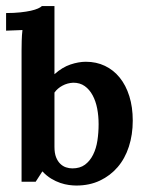

<svg xmlns="http://www.w3.org/2000/svg" viewBox="-22 -585 471 618"><path d="M47.4 -422.9Q47.4 -436.5 47.9 -454.1Q48.3 -471.7 50.3 -488.3L-2.4 -486.3V-543Q23.4 -543 43.5 -545.2Q63.5 -547.4 77.4 -550.5Q91.3 -553.7 100.1 -557.6Q108.9 -561.5 112.8 -565.4H153.3V-346.2Q178.7 -368.7 204.8 -377.4Q231 -386.2 254.4 -386.2Q288.1 -386.2 315.7 -373Q343.3 -359.9 363.3 -335.2Q383.3 -310.5 394.3 -275.4Q405.3 -240.2 405.3 -196.8Q405.3 -151.4 392.8 -113Q380.4 -74.7 356.7 -47.1Q333 -19.5 299.6 -3.7Q266.1 12.2 223.6 12.2Q213.4 12.2 200.2 10.5Q187 8.8 172.4 3.9Q157.7 -1 142.8 -10Q127.9 -19 114.7 -33.2H114.3L92.8 0H47.4ZM213.9 -318.8Q194.8 -317.9 179 -309.3Q163.1 -300.8 153.3 -287.1V-112.3Q153.3 -92.3 158.4 -79.1Q163.6 -65.9 171.9 -57.9Q180.2 -49.8 190.4 -46.4Q200.7 -43 210.9 -43Q235.4 -43 251.5 -54.9Q267.6 -66.9 277.6 -86.9Q287.6 -106.9 291.5 -132.3Q295.4 -157.7 295.4 -185.5Q295.4 -211.9 290.8 -235.8Q286.1 -259.8 276.1 -278.3Q266.1 -296.9 250.7 -307.9Q235.4 -318.8 213.9 -318.8Z"/></svg>

Font: Parastoo Print
Style: Print-Bold
Weight: 700
Foundry: Saber Rastikerdar (saber.rastikerdar@gmail.com)
Version: Version 1.0.0-alpha3